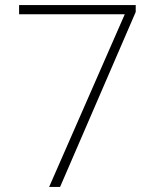

<svg xmlns="http://www.w3.org/2000/svg" viewBox="-20 -734 610 754"><path d="M173 0H216L513 -687V-714H55V-678H470Z"/></svg>

Font: Noto Sans Myanmar UI ExtraLight
Style: Regular
Weight: 200
Designer: Monotype Design Team
Foundry: Monotype Imaging Inc.
Version: Version 2.103